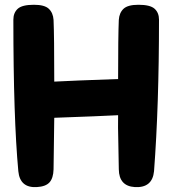

<svg xmlns="http://www.w3.org/2000/svg" viewBox="-20 -717 712 793"><path d="M467.8 -241.2Q396.5 -237.3 204.1 -230.5Q202.1 -97.7 201.2 -17.6Q200.2 18.6 184.6 36.1Q168.9 53.7 131.8 55.7Q62.5 59.6 55.7 -9.8Q35.2 -230.5 35.2 -635.7Q35.2 -664.1 53.2 -680.7Q71.3 -697.3 120.1 -697.3Q164.1 -697.3 181.6 -680.7Q199.2 -664.1 201.2 -634.8Q204.1 -568.4 204.1 -379.9Q275.4 -383.8 467.8 -390.6Q467.8 -568.4 470.7 -634.8Q472.7 -664.1 490.2 -680.7Q507.8 -697.3 551.8 -697.3Q600.6 -697.3 618.7 -680.7Q636.7 -664.1 636.7 -635.7Q636.7 -280.3 616.2 -9.8Q609.4 59.6 537.1 55.7Q471.7 51.8 470.7 -17.6Q470.7 -46.9 468.8 -122.6Q466.8 -198.2 467.8 -241.2Z"/></svg>

Font: Gen Jyuu GothicX Heavy
Style: Bold
Weight: 900
Designer: [Source Han Sans]
Ryoko NISHIZUKA  (kana & ideographs); Paul D. Hunt (Latin, Greek & Cyrillic); Wenlong ZHANG  (bopomofo
Version: Version 1.002.20150607